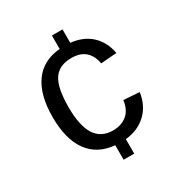

<svg xmlns="http://www.w3.org/2000/svg" viewBox="-166 -807 888 941"><g transform="rotate(-30 278.0 -336.5)"><path d="M290 -135Q337 -135 368.5 -160.5Q400 -186 407 -239L496 -233Q487 -163 440.5 -118.5Q394 -74 322 -67V15H262V-67Q165 -76 115 -145.5Q65 -215 65 -340Q65 -464 115 -534Q165 -604 262 -612V-688H322V-612Q392 -605 436 -564.5Q480 -524 493 -456L403 -449Q396 -493 368 -519Q340 -545 289 -545Q219 -545 188 -498.5Q157 -452 157 -342Q157 -237 190 -186Q223 -135 290 -135Z"/></g></svg>

Font: TharLon
Style: Regular
Weight: 400
Designer: Sai Zin Di Di Zone
Foundry: Sai Zin Di Di Zone, Sun Tun
Version: Version 1.003 September 27 2012